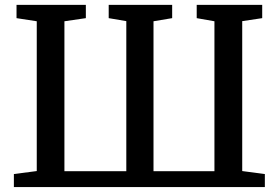

<svg xmlns="http://www.w3.org/2000/svg" viewBox="-20 -763 1137 783"><path d="M242.7 -64.9H495.1V-676.8L423.3 -689V-743.2H682.1V-689L606 -676.3V-64.9H854.5V-676.3L782.2 -689V-743.2H1049.3V-689L967.8 -676.8V-65.4L1060.1 -53.2V0H36.6V-53.2L129.9 -65.4V-676.3L47.4 -689V-743.2H330.1V-689L242.7 -676.3Z"/></svg>

Font: Merriweather
Style: Regular
Weight: 400
Designer: Eben Sorkin
Foundry: Eben Sorkin
Version: Version 1.584; ttfautohint (v1.6)